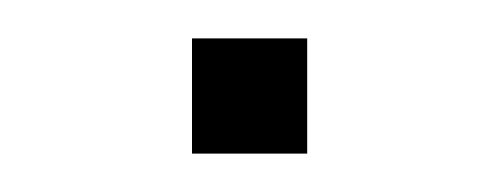

<svg xmlns="http://www.w3.org/2000/svg" viewBox="-20 -80 260 100"><path d="M80 0V-60H140V0Z"/></svg>

Font: Vela Sans ExtLt
Style: Regular
Weight: 200
Designer: Principal design: Mikhail Sharanda - project Manrope.
Design modification: Ravid Balaliev
Foundry: Mikhail Sharanda
Version: Version 1.001